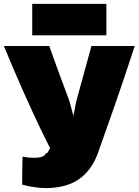

<svg xmlns="http://www.w3.org/2000/svg" viewBox="-31 -942 714 989"><path d="M198 -237C208 -217 217 -198 227 -179C215 -159 215 -152 205 -152C201 -136 176 -129 144 -129C126 -129 106 -131 85 -135C84 -87 83 -38 83 9C127 21 171 27 208 27C313 25 414 -6 470 -144C528 -307 589 -477 663 -705H440C414 -613 389 -516 362 -421L347 -345C340 -375 334 -392 326 -423C290 -520 253 -618 223 -705H-11C48 -562 121 -393 198 -237ZM135 -760H517V-922H135Z"/></svg>

Font: Repo ExtraBlack
Style: Regular
Weight: 400
Designer: Stefan Peev
Foundry: Context Ltd
Version: Version 001.502